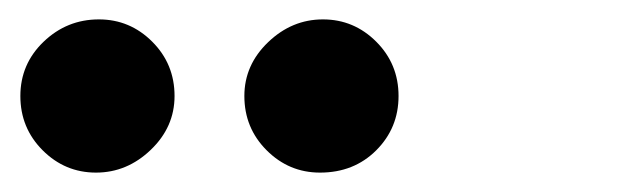

<svg xmlns="http://www.w3.org/2000/svg" viewBox="-20 -764 640 198"><path d="M1 -665Q1 -698 25 -721Q49 -744 82 -744Q114 -744 137 -721Q160 -698 160 -665Q160 -633 135.5 -609.5Q111 -586 79 -586Q47 -586 24 -609Q1 -632 1 -665ZM232 -665Q232 -697 256.5 -720.5Q281 -744 313 -744Q345 -744 368 -721Q391 -698 391 -665Q391 -632 368 -609Q345 -586 310 -586Q278 -586 255 -609Q232 -632 232 -665Z"/></svg>

Font: Secular One
Style: Regular
Weight: 400
Designer: Michal Sahar
Foundry: Hagilda
Version: Version 1.000